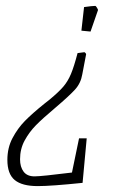

<svg xmlns="http://www.w3.org/2000/svg" viewBox="-20 -457 414 651"><path d="M312 -422 287 -350 256 -353 265 -433Q293 -437 303 -437Q305 -437 309 -430.5Q313 -424 312 -422ZM248 12H274L260 163Q154 174 108 174Q55 174 30 153.5Q5 133 5 85Q5 44 22.5 11Q40 -22 64.5 -47Q89 -72 130 -105L149 -120Q179 -145 194.5 -163Q210 -181 220.5 -206Q231 -231 243 -277L266 -280Q267 -280 269.5 -277.5Q272 -275 272 -273L259 -205Q254 -175 234.5 -153.5Q215 -132 168 -92Q124 -55 101.5 -32Q79 -9 63.5 19.5Q48 48 48 83Q48 109 60 125Q72 141 97 141Q120 141 224 128Z"/></svg>

Font: Grenze ExtraLight
Style: Italic
Weight: 275
Italic angle: -10°
Designer: Renata Polastri
Foundry: Omnibus-Type
Version: Version 1.002; ttfautohint (v1.8)